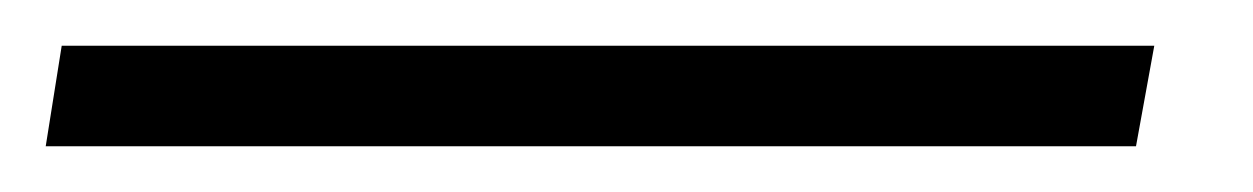

<svg xmlns="http://www.w3.org/2000/svg" viewBox="-42 90 548 84"><path d="M463 110 455 154H-22L-15 110Z"/></svg>

Font: Linux Libertine O
Style: Italic
Weight: 400
Italic angle: -12°
Designer: Philipp H. Poll
Foundry: Philipp H. Poll
Version: Version 5.1.6